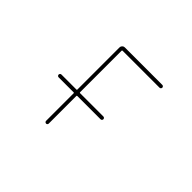

<svg xmlns="http://www.w3.org/2000/svg" viewBox="-140 -1028 1280 1280"><g transform="rotate(45 500.0 -388.0)"><path d="M381.8 -35.2V-295.9Q381.8 -299.8 377.9 -299.8H235.4Q230.5 -299.8 226.6 -303.7Q222.7 -307.6 222.7 -313Q222.7 -318.4 226.6 -322.3Q230.5 -326.2 235.4 -326.2H377.9Q381.8 -326.2 381.8 -330.1V-728.5Q381.8 -738.3 389.2 -745.6Q396.5 -752.9 406.2 -752.9H760.7Q765.6 -752.9 769.5 -749Q773.4 -745.1 773.4 -739.7Q773.4 -734.4 769.5 -730.5Q765.6 -726.6 760.7 -726.6H412.1Q407.2 -726.6 407.2 -722.7V-330.1Q407.2 -326.2 412.1 -326.2H631.8Q636.7 -326.2 640.6 -322.3Q644.5 -318.4 644.5 -313Q644.5 -307.6 640.6 -303.7Q636.7 -299.8 631.8 -299.8H412.1Q407.2 -299.8 407.2 -295.9V-35.2Q407.2 -30.3 403.8 -26.4Q400.4 -22.5 395 -22.5Q389.6 -22.5 385.7 -26.4Q381.8 -30.3 381.8 -35.2Z"/></g></svg>

Font: Rounded-X Mgen+ 1mn thin
Style: Regular
Weight: 100
Designer: [Source Han Sans]
Ryoko NISHIZUKA  (kana & ideographs); Paul D. Hunt (Latin, Greek & Cyrillic); Wenlong ZHANG  (bopomofo
Version: Version 1.059.20150602